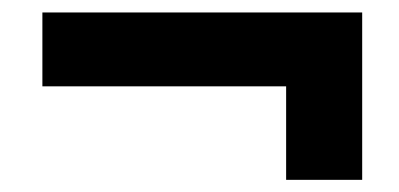

<svg xmlns="http://www.w3.org/2000/svg" viewBox="-20 -356 640 308"><path d="M439 -217.5H48V-336H561V-67.5H439Z"/></svg>

Font: JuliaMono ExtraBold
Style: Italic
Weight: 800
Italic angle: -9°
Monospace: yes
Designer: cormullion
Foundry: corm
Version: Version 0.057; ttfautohint (v1.8.4)